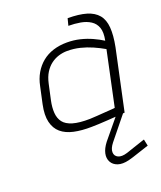

<svg xmlns="http://www.w3.org/2000/svg" viewBox="-136 -596 757 903"><g transform="rotate(-20 242.5 -144.0)"><path d="M407 -11H372L370 -3L285 100Q265 126 260 149.5Q255 173 265 191.5Q275 210 297.5 217.5Q320 225 353 217Q359 216 376 210.5Q393 205 412.5 198.5Q432 192 446 187.5Q460 183 460 183L453 150Q453 150 445 152.5Q437 155 424 159.5Q411 164 394 169.5Q377 175 357 182Q328 191 311 183Q294 175 293.5 156Q293 137 312 113L405 -2ZM441 -349Q419 -363 391.5 -375.5Q364 -388 333 -395.5Q302 -403 268 -403Q231 -403 199.5 -393Q168 -383 144 -363.5Q120 -344 103.5 -316Q87 -288 80 -252L62 -169Q51 -117 59.5 -82Q68 -47 92 -26.5Q116 -6 154.5 2.5Q193 11 243 10Q257 10 278 9Q299 8 322.5 6.5Q346 5 366.5 3.5Q387 2 399.5 1Q412 0 411 0L476 -304Q487 -360 484 -399.5Q481 -439 461 -463Q441 -487 404 -498Q367 -509 311 -509L302 -474Q333 -474 361.5 -469Q390 -464 411 -450.5Q432 -437 440.5 -413Q449 -389 441 -349ZM433 -310 375 -37Q375 -37 368 -36Q361 -35 348 -34.5Q335 -34 318.5 -32.5Q302 -31 284 -30Q266 -29 248 -28Q195 -27 163 -36.5Q131 -46 116.5 -65Q102 -84 100 -111.5Q98 -139 105 -172L122 -250Q129 -282 142.5 -303.5Q156 -325 174 -338.5Q192 -352 213 -358.5Q234 -365 256 -365Q289 -365 319.5 -357.5Q350 -350 378.5 -337.5Q407 -325 433 -310Z"/></g></svg>

Font: Advent Pro Light
Style: Italic
Weight: 300
Italic angle: -12°
Version: Version 3.000